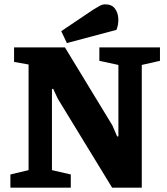

<svg xmlns="http://www.w3.org/2000/svg" viewBox="-20 -867 770 887"><path d="M28 0V-61L112 -81V-569L45 -581V-648H280L499 -288L521 -237H527V-567L439 -586V-648H719V-586L635 -567V0H498L247 -411L226 -456H220V-81L307 -61V0ZM289 -668 263 -723 410 -822Q423 -830 438 -838.5Q453 -847 465 -847Q496 -847 510.5 -828Q525 -809 526.5 -781.5Q528 -754 518 -729Z"/></svg>

Font: Faustina Light ExtraBold
Style: Regular
Weight: 800
Version: Version 1.200